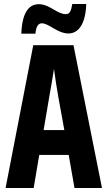

<svg xmlns="http://www.w3.org/2000/svg" viewBox="-20 -944 540 964"><path d="M87 -775H158C161 -811 172 -827 190 -827C226 -827 268 -776 324 -776C374 -776 410 -824 413 -924H343C337 -888 330 -873 310 -873C267 -873 229 -923 174 -923C104 -923 89 -837 87 -775ZM8 0H149L177 -166H325L354 0H492L349 -717H147ZM227 -456C234 -495 245 -557 251 -598C256 -557 266 -497 273 -456L303 -291H199Z"/></svg>

Font: Noto Sans Mono ExtraCondensed ExtraBold
Style: Regular
Weight: 800
Width: 2
Designer: Monotype Design Team
Foundry: Monotype Imaging Inc.
Version: Version 2.014